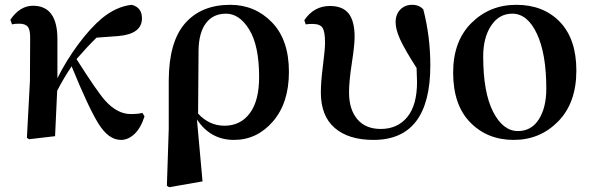

<svg xmlns="http://www.w3.org/2000/svg" viewBox="-20 -571 2478 805"><path d="M577.1 -97.7 585.9 -83Q570.3 -34.2 543.9 -9.3Q517.6 15.6 487.3 15.6Q435.5 15.6 393.6 -51.3Q351.6 -118.2 280.3 -293Q246.1 -242.2 219.7 -190.4Q213.9 -72.3 210.9 0L101.6 12.7L92.8 6.8L105.5 -231.4L106.4 -407.2Q107.4 -444.3 97.2 -458Q86.9 -471.7 60.5 -471.7Q41 -471.7 30.3 -468.8L23.4 -488.3Q63.5 -546.9 118.2 -546.9Q220.7 -546.9 220.7 -407.2V-243.2Q257.8 -317.4 308.1 -385.3Q358.4 -453.1 407.2 -494.1Q467.8 -543.9 532.2 -550.8Q575.2 -540 575.2 -494.1Q575.2 -428.7 476.6 -419.9L384.8 -413.1Q344.7 -374 300.8 -323.2Q388.7 -184.6 420.9 -149.4Q471.7 -92.8 528.3 -92.8Q559.6 -92.8 577.1 -97.7Z M812.5 -360.4 810.5 -94.7Q857.4 -43.9 920.9 -43.9Q988.3 -43.9 1027.3 -96.2Q1066.4 -148.4 1066.4 -248Q1066.4 -378.9 1025.4 -446.3Q984.4 -513.7 927.7 -513.7Q873 -513.7 843.3 -473.6Q813.5 -433.6 812.5 -360.4ZM687.5 -31.2V-235.4Q688.5 -396.5 756.3 -473.6Q824.2 -550.8 945.3 -550.8Q1048.8 -550.8 1120.1 -477.5Q1191.4 -404.3 1191.4 -269.5Q1191.4 -139.6 1124.5 -62Q1057.6 15.6 960.9 15.6Q862.3 15.6 805.7 -70.3L829.1 189.5L689.5 213.9L679.7 208Z M1261.7 -468.8 1255.9 -486.3Q1295.9 -545.9 1363.3 -545.9Q1417 -545.9 1441.9 -514.2Q1466.8 -482.4 1466.8 -416Q1466.8 -381.8 1455.1 -306.2Q1443.4 -230.5 1443.4 -183.6Q1443.4 -112.3 1478 -71.3Q1512.7 -30.3 1576.2 -30.3Q1646.5 -30.3 1687.5 -80.1Q1728.5 -129.9 1728.5 -227.5Q1728.5 -243.2 1726.6 -286.1Q1675.8 -365.2 1657.2 -406.7Q1638.7 -448.2 1638.7 -477.5Q1638.7 -510.7 1658.2 -530.8Q1677.7 -550.8 1708 -550.8Q1738.3 -550.8 1754.9 -531.2Q1784.2 -418 1784.2 -296.9Q1784.2 15.6 1545.9 15.6Q1441.4 15.6 1383.3 -34.7Q1325.2 -85 1325.2 -183.6Q1325.2 -227.5 1334 -295.9Q1342.8 -364.3 1342.8 -392.6Q1342.8 -437.5 1332.5 -454.1Q1322.3 -470.7 1290 -470.7Q1275.4 -470.7 1261.7 -468.8Z M1879.9 -266.6Q1879.9 -398.4 1956.5 -474.6Q2033.2 -550.8 2144.5 -550.8Q2258.8 -550.8 2327.6 -479Q2396.5 -407.2 2396.5 -275.4Q2396.5 -139.6 2320.3 -62Q2244.1 15.6 2133.8 15.6Q2023.4 15.6 1951.7 -57.6Q1879.9 -130.9 1879.9 -266.6ZM2151.4 -21.5Q2208 -21.5 2239.3 -70.8Q2270.5 -120.1 2270.5 -199.2Q2270.5 -345.7 2231 -429.7Q2191.4 -513.7 2127.9 -513.7Q2072.3 -513.7 2039.1 -463.4Q2005.9 -413.1 2005.9 -335Q2005.9 -183.6 2047.4 -102.5Q2088.9 -21.5 2151.4 -21.5Z"/></svg>

Font: Bpmf Zihi Serif Bold
Style: Bold
Weight: 700
Foundry: But Ko
Version: Version 1.320